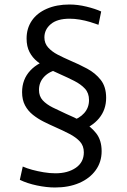

<svg xmlns="http://www.w3.org/2000/svg" viewBox="-20 -748 563 852"><path d="M224 84Q187 84 144 75Q101 66 68 50L81 -9Q99 -1 123 5.5Q147 12 174 16.5Q201 21 226 21Q281 21 316.5 -3.5Q352 -28 352 -72Q352 -101 334.5 -120Q317 -139 288 -154Q259 -169 225 -184Q200 -195 174 -208Q148 -221 126 -238.5Q104 -256 91 -280.5Q78 -305 78 -339Q78 -396 114.5 -435Q151 -474 213 -487L241 -440Q201 -433 177 -408.5Q153 -384 153 -349Q153 -321 169.5 -303Q186 -285 214 -271Q242 -257 273 -243Q309 -228 345.5 -208Q382 -188 406.5 -157Q431 -126 431 -77Q431 -29 404.5 7.5Q378 44 331.5 64Q285 84 224 84ZM295 -211Q332 -222 353.5 -246Q375 -270 375 -304Q375 -335 357 -354.5Q339 -374 309.5 -389Q280 -404 246 -419Q221 -430 194.5 -443.5Q168 -457 146 -474.5Q124 -492 111 -517Q98 -542 98 -577Q98 -622 121 -656Q144 -690 187.5 -709Q231 -728 288 -728Q325 -728 364 -718.5Q403 -709 429 -697L417 -638Q401 -644 379.5 -650.5Q358 -657 334.5 -661Q311 -665 289 -665Q234 -665 205.5 -641Q177 -617 177 -582Q177 -556 193.5 -537.5Q210 -519 236 -505.5Q262 -492 292 -479Q330 -463 366.5 -443.5Q403 -424 427 -393.5Q451 -363 451 -314Q451 -261 419.5 -223Q388 -185 334 -168Z"/></svg>

Font: Murecho Thin
Style: Regular
Weight: 400
Version: Version 1.010